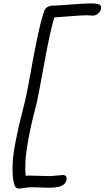

<svg xmlns="http://www.w3.org/2000/svg" viewBox="-20 -828 611 1121"><path d="M90.8 272.9Q71.8 272.9 64.9 253.9Q55.2 224.6 53.7 181.4Q52.2 138.2 55.4 100.8Q58.6 63.5 69.6 6.1Q80.6 -51.3 87.4 -80.8Q94.2 -110.4 108.6 -167.2Q123 -224.1 125 -232.9Q135.7 -274.4 155 -383.5Q174.3 -492.7 196 -598.9Q217.8 -705.1 238.8 -765.1Q243.7 -778.8 256.8 -786.9Q270 -794.9 285.2 -794.9Q305.7 -794.9 389.6 -801.5Q473.6 -808.1 511.2 -808.1Q544.4 -808.1 559.1 -801.8Q573.7 -795.4 569.8 -776.9Q566.9 -760.7 552.5 -748.8Q538.1 -736.8 522 -736.8Q514.6 -736.8 504.4 -737.8Q494.1 -738.8 487.8 -738.8Q456.1 -738.8 384.8 -732.9Q313.5 -727.1 296.9 -726.1Q272 -643.6 237.3 -452.4Q202.6 -261.2 194.8 -229Q193.8 -225.6 186.8 -197Q179.7 -168.5 177 -158.2Q174.3 -147.9 167.2 -117.9Q160.2 -87.9 157 -72.3Q153.8 -56.6 147.9 -27.1Q142.1 2.4 139.4 21.2Q136.7 40 133.1 67.1Q129.4 94.2 128.4 114.5Q127.4 134.8 127.7 157Q127.9 179.2 129.9 198.2Q138.7 196.3 193.6 198.2Q248.5 200.2 263.2 200.2Q280.3 200.2 311.5 197Q342.8 193.8 348.1 193.8Q360.4 193.8 365.5 201.9Q370.6 210 368.2 222.2Q363.3 247.1 338.1 257.6Q313 268.1 266.1 268.1Q249 268.1 214.6 266.6Q180.2 265.1 164.1 265.1Q148.4 265.1 124 269Q99.6 272.9 90.8 272.9Z"/></svg>

Font: Shantell Sans Bouncy
Style: Italic
Weight: 300
Italic angle: -11.31°
Designer: Stephen Nixon, Anya Danilova, Shantell Martin
Foundry: Arrow Type
Version: Version 1.006;[9816181b4]